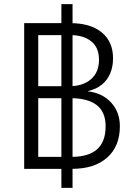

<svg xmlns="http://www.w3.org/2000/svg" viewBox="-20 -817 664 929"><path d="M97 0V-705H320Q418 -705 472.5 -660Q527 -615 527 -535Q527 -495 513.5 -462.5Q500 -430 473.5 -408Q447 -386 405 -376V-375Q475 -367 517.5 -321Q560 -275 560 -206Q560 -109 498.5 -54.5Q437 0 329 0ZM277 92V-797H331V92ZM165 -27 132 -58H327Q408 -58 449.5 -94.5Q491 -131 491 -206Q491 -275 448 -308.5Q405 -342 319 -342H143V-400H316Q381 -400 420 -433.5Q459 -467 459 -528Q459 -587 421.5 -617Q384 -647 322 -647H132L165 -678Z"/></svg>

Font: TikTok Sans 24pt Light
Style: Regular
Weight: 300
Version: Version 4.000